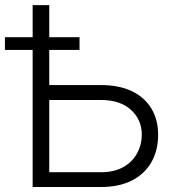

<svg xmlns="http://www.w3.org/2000/svg" viewBox="-50 -748 692 768"><path d="M128.4 -407.7H353.5Q426.3 -407.7 477.3 -383.3Q528.3 -358.9 555.4 -314.2Q582.5 -269.5 582.5 -209Q582.5 -146.5 555.7 -99.4Q528.8 -52.2 477.8 -26.1Q426.8 0 353.5 0H80.6V-727.5H147V-59.1H353.5Q405.8 -59.1 442.1 -79.1Q478.5 -99.1 497.8 -133.8Q517.1 -168.5 517.1 -210.4Q517.1 -269 473.9 -308.6Q430.7 -348.1 353.5 -348.1H128.4ZM-30.3 -548.3V-599.1H268.1V-548.3Z"/></svg>

Font: Inter Tight Light
Style: Regular
Weight: 300
Designer: Rasmus Andersson
Foundry: rsms
Version: Version 3.004